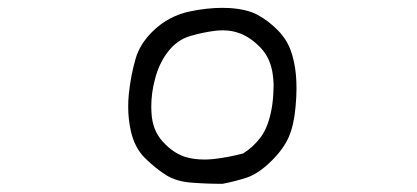

<svg xmlns="http://www.w3.org/2000/svg" viewBox="-20 -461 1040 479"><path d="M510.7 -64Q499 -63 490.2 -63Q463.9 -63 442.9 -69.3Q412.6 -78.6 386.2 -107.4Q359.9 -136.2 357.9 -180.2Q357.4 -187.5 357.4 -194.3Q357.4 -229 366.2 -261.7Q376 -301.8 398.4 -331.1Q421.9 -361.8 454.6 -371.1Q485.8 -380.4 517.6 -384.3Q526.9 -385.3 536.1 -385.3Q558.6 -385.3 578.1 -377.9Q605.5 -367.7 630.4 -341.6Q655.3 -315.4 660.6 -274.4Q662.6 -259.3 662.6 -248.8Q662.6 -238.3 662.1 -233.4Q661.6 -212.4 657.7 -189.9Q649.4 -144 630.4 -118.7Q611.3 -93.3 586.4 -78.1Q547.4 -67.9 510.7 -64ZM717.3 -193.8Q719.7 -219.7 719.7 -239.3Q719.7 -258.8 718.3 -273.9Q715.3 -307.6 705.1 -335.7Q694.8 -363.8 671.9 -386.7Q648.4 -410.2 622.3 -424.1Q596.2 -438 553.2 -440.9Q543.9 -441.4 534.2 -441.4Q498 -441.4 456.5 -433.1Q399.9 -421.9 359.4 -381.3Q329.1 -351.1 318.4 -314.9Q306.2 -272.9 301.3 -225.6Q299.8 -210 299.8 -194.8Q299.8 -164.6 306.2 -135.3Q315.4 -92.3 342.5 -65.9Q369.6 -39.6 394.8 -23.9Q419.9 -8.3 457 -5.4Q494.1 -2.4 535.2 -2.4Q565.9 -8.3 594.7 -17.6Q625 -27.3 658.7 -61Q688 -90.3 700.7 -119.9Q713.4 -149.4 717.3 -193.8Z"/></svg>

Font: NaikaiFont
Style: Light
Weight: 300
Version: Version 1.89